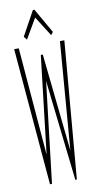

<svg xmlns="http://www.w3.org/2000/svg" viewBox="-89 -820 428 859"><g transform="rotate(-10 125.0 -390.5)"><path d="M66 0 13 -623H34L74 -133L126 -577H135L182 -133L221 -623H241L188 0H181L129 -458L75 0ZM77 -655 65 -670 126 -781H133L197 -669L187 -656L130 -746Z"/></g></svg>

Font: Inconsolata UltraCondensed ExtraLight
Style: Regular
Weight: 200
Width: 1
Monospace: yes
Designer: Raph Levien, Cyreal, Brenton Simpson
Foundry: Raph Levien, Cyreal, Google
Version: Version 3.100; ttfautohint (v1.8.4.7-5d5b)